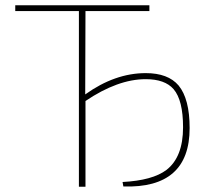

<svg xmlns="http://www.w3.org/2000/svg" viewBox="-20 -710 783 730"><path d="M304 -351Q417 -432 534 -432Q619 -432 659 -385Q701 -334 701 -223Q701 7 449 -1L446 -18Q560 -24 613 -64Q676 -113 676 -226Q676 -329 640 -371Q607 -409 534 -409Q428 -409 305 -326V0H280V-668H38V-690H548V-668H305Z"/></svg>

Font: Taylor Sans Thin
Style: Regular
Weight: 100
Italic angle: -8°
Designer: Natanael Gama
Version: Version 1.001 September 8, 2015